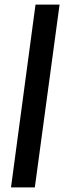

<svg xmlns="http://www.w3.org/2000/svg" viewBox="-20 -763 308 838"><path d="M28 55 135 -743H240L132 55Z"/></svg>

Font: Saira Ultra Condensed ExtraBold
Style: Regular
Weight: 800
Width: 1
Designer: Hector Gatti with collaboration of the Omnibus-Type team
Foundry: Omnibus-Type
Version: Version 1.001; ttfautohint (v1.8)